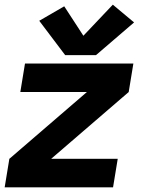

<svg xmlns="http://www.w3.org/2000/svg" viewBox="-20 -802 616 822"><path d="M0 0H464L484 -122H199L531 -408L551 -530H87L67 -408H352L20 -122ZM259 -566H391L554 -706L463 -782L337 -649L255 -775L148 -713Z"/></svg>

Font: Iosevka Sparkle Heavy
Style: Italic
Weight: 900
Italic angle: -9°
Designer: Belleve Invis
Foundry: Belleve Invis
Version: Version 4.5.0; ttfautohint (v1.8.3)